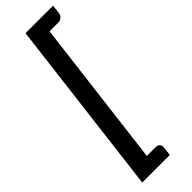

<svg xmlns="http://www.w3.org/2000/svg" viewBox="-307 -781 944 944"><g transform="rotate(-45 165.0 -309.5)"><path d="M24.5 152.5H216L222 106.5C223 97.8 221 90.6 216 84.8C211 78.9 203.8 76 194.5 76H133L228 -695.5H289C298 -695.5 305.8 -698.5 312.5 -704.5C319.2 -710.5 323 -717.5 324 -725.5L329.5 -772.5H138Z"/></g></svg>

Font: Lato
Style: Bold Italic
Weight: 700
Italic angle: -7°
Designer: Lukasz Dziedzic
Foundry: tyPoland Lukasz Dziedzic
Version: Version 2.007; 2014-02-27